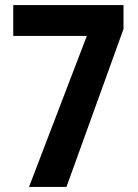

<svg xmlns="http://www.w3.org/2000/svg" viewBox="-20 -734 540 754"><path d="M94 0 321 -593H32V-714H465V-620L241 0Z"/></svg>

Font: Noto Sans Condensed
Style: Bold
Weight: 700
Width: 3
Designer: Monotype Design Team
Foundry: Monotype Imaging Inc.
Version: Version 2.013; ttfautohint (v1.8.4.7-5d5b)